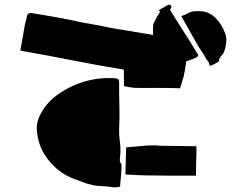

<svg xmlns="http://www.w3.org/2000/svg" viewBox="-20 -785 1040 822"><path d="M829 -550Q829 -546 826 -543Q821 -539 815.5 -536.5Q810 -534 804 -532Q799 -530 793.5 -528Q788 -526 783 -524H778Q777 -518 776 -511.5Q775 -505 774 -500Q772 -483 768 -467Q767 -458 765 -452H764Q759 -431 754 -416.5Q749 -402 750 -407Q743 -407 735.5 -407.5Q728 -408 721 -408Q679 -409 637.5 -408.5Q596 -408 555 -409Q545 -410 533.5 -412Q522 -414 511 -416L510 -487Q405 -504 296.5 -525.5Q188 -547 90 -564L67 -569Q72 -596 76.5 -621Q81 -646 85 -671Q87 -683 90.5 -694Q94 -705 95 -716Q98 -730 115 -729Q142 -725 173.5 -719.5Q205 -714 236 -708.5Q267 -703 289 -698Q333 -688 370.5 -682Q408 -676 442 -668Q442 -668 467 -663.5Q492 -659 533 -652.5Q574 -646 621 -638Q625 -637 628.5 -636.5Q632 -636 635 -635Q635 -646 635 -657.5Q635 -669 636 -680Q638 -688 643 -695Q648 -706 654 -716Q660 -726 666 -736Q665 -736 659 -739Q661 -741 662.5 -742.5Q664 -744 666 -745Q674 -750 681.5 -754Q689 -758 696 -762Q700 -764 703.5 -765Q707 -766 711 -762Q717 -754 710 -747Q710 -747 708 -743Q713 -735 718.5 -725.5Q724 -716 730 -707Q746 -682 761.5 -657.5Q777 -633 793 -608Q794 -607 795 -607V-605Q800 -597 805 -588.5Q810 -580 815 -572Q817 -571 817.5 -568.5Q818 -566 819 -564Q821 -561 823.5 -558Q826 -555 829 -550ZM876 -509Q875 -518 869.5 -524Q864 -530 860 -537Q853 -552 843 -566Q833 -580 825 -594Q808 -623 791 -654Q774 -685 756 -716Q763 -719 769 -721Q775 -723 780 -726Q797 -736 814.5 -737Q832 -738 850 -736Q879 -732 903 -708Q917 -694 927 -677.5Q937 -661 944 -642Q949 -630 949 -617Q949 -604 947 -592Q945 -579 940.5 -566.5Q936 -554 926 -544Q923 -540 920.5 -536Q918 -532 918 -527Q918 -521 911 -518Q905 -515 899 -511.5Q893 -508 886 -505Q883 -504 879.5 -504Q876 -504 876 -509ZM490 -386Q491 -349 491.5 -311Q492 -273 490 -235Q489 -208 493 -180.5Q497 -153 495 -125Q494 -115 493 -103.5Q492 -92 500 -81Q501 -67 499 -44Q497 -21 495.5 -3.5Q494 14 494 14Q474 20 452 15Q440 13 427 12.5Q414 12 401 11Q388 10 375 7Q362 4 349 0Q328 -8 308 -15Q288 -22 268 -32Q233 -51 208 -76.5Q183 -102 165 -133Q153 -155 146.5 -178Q140 -201 138 -224Q136 -243 140.5 -262Q145 -281 155 -299Q183 -352 236 -386Q251 -396 267 -405Q283 -414 300 -421Q382 -456 473 -450Q483 -449 486 -446Q489 -443 490 -434ZM819 -33H795Q751 -33 706.5 -33Q662 -33 617 -34Q593 -34 568 -35.5Q543 -37 517 -38L520 -154Q543 -156 566 -158Q589 -160 611 -162Q631 -163 646 -162.5Q661 -162 661 -161L821 -159Q821 -143 821 -127.5Q821 -112 820 -96Q820 -81 819.5 -65.5Q819 -50 819 -33Z"/></svg>

Font: Palette Mosaic
Style: Regular
Weight: 400
Designer: Shibuyafont
Version: Version 1.001